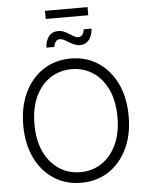

<svg xmlns="http://www.w3.org/2000/svg" viewBox="-66 -1087 884 1150"><g transform="rotate(-5 376.0 -512.5)"><path d="M376.5 9.8Q283.7 9.8 212.2 -36.4Q140.6 -82.5 99.9 -166.5Q59.1 -250.5 59.1 -363.3Q59.1 -476.6 99.9 -560.5Q140.6 -644.5 212.2 -690.9Q283.7 -737.3 376.5 -737.3Q468.8 -737.3 540 -690.9Q611.3 -644.5 652.1 -560.5Q692.9 -476.6 692.9 -363.3Q692.9 -250.5 652.1 -166.5Q611.3 -82.5 540 -36.4Q468.8 9.8 376.5 9.8ZM376.5 -54.2Q447.3 -54.2 503.7 -91.1Q560.1 -127.9 592.8 -197.3Q625.5 -266.6 625.5 -363.3Q625.5 -460.9 592.8 -530.3Q560.1 -599.6 503.7 -636.5Q447.3 -673.3 376.5 -673.3Q305.2 -673.3 248.5 -636.5Q191.9 -599.6 159.2 -530.3Q126.5 -460.9 126.5 -363.3Q126.5 -266.6 159.2 -197.5Q191.9 -128.4 248.3 -91.3Q304.7 -54.2 376.5 -54.2ZM440.9 -812.5Q422.4 -812.5 405.8 -819.6Q389.2 -826.7 374.8 -835.7Q360.4 -844.7 347.2 -851.6Q334 -858.4 322.3 -858.4Q305.7 -858.4 296.6 -845.5Q287.6 -832.5 286.1 -814.9H237.8Q239.7 -855 259.3 -881.3Q278.8 -907.7 315.4 -907.7Q335.9 -907.7 351.8 -900.6Q367.7 -893.6 381.3 -884.5Q395 -875.5 407.7 -868.2Q420.4 -860.8 433.6 -860.8Q448.7 -860.8 457.5 -871.1Q466.3 -881.3 469.7 -904.8H517.1Q514.2 -862.8 494.1 -837.6Q474.1 -812.5 440.9 -812.5ZM504.4 -1035.2V-986.3H248.5V-1035.2Z"/></g></svg>

Font: Inter 18pt Light
Style: Regular
Weight: 300
Designer: Rasmus Andersson
Foundry: rsms
Version: Version 4.001;git-66647c0bb